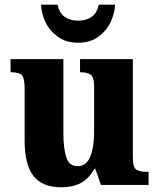

<svg xmlns="http://www.w3.org/2000/svg" viewBox="-20 -788 678 818"><path d="M242 10Q160 10 122.5 -38.5Q85 -87 85 -188V-409Q85 -452 74.5 -466Q64 -480 29 -480H25V-536H250V-222Q250 -155 262.5 -117.5Q275 -80 310 -80Q348 -80 364.5 -120.5Q381 -161 381 -230V-418Q381 -461 365.5 -470.5Q350 -480 324 -480H321V-536H546V-118Q546 -74 561.5 -65Q577 -56 603 -56H613V0H410L386 -69H382Q359 -27 324.5 -8.5Q290 10 242 10ZM313 -606Q262 -606 227 -631Q192 -656 174 -693.5Q156 -731 155 -768H225Q233 -732 256 -716Q279 -700 313 -700Q347 -700 370 -716Q393 -732 401 -768H470Q469 -731 451 -693.5Q433 -656 398.5 -631Q364 -606 313 -606Z"/></svg>

Font: Noto Serif Thai SemiCondensed ExtraBold
Style: Regular
Weight: 800
Width: 4
Designer: Monotype Design Team
Foundry: Monotype Imaging Inc.
Version: Version 2.002; ttfautohint (v1.8.4.7-5d5b)